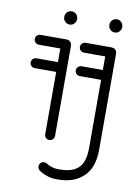

<svg xmlns="http://www.w3.org/2000/svg" viewBox="-92 -713 684 960"><g transform="rotate(10 249.5 -233.0)"><path d="M61 -341Q50 -341 42.5 -348Q35 -355 35 -366Q35 -377 42.5 -384Q50 -391 61 -391H169V-460H61Q50 -460 42.5 -467Q35 -474 35 -485Q35 -496 42.5 -503Q50 -510 61 -510H188Q219 -510 219 -480V-25Q219 -14 211.5 -7Q204 0 193 0Q183 0 176 -7Q169 -14 169 -25V-341ZM161 -620Q161 -634 170.5 -643.5Q180 -653 194 -653Q207 -653 216.5 -643.5Q226 -634 226 -620V-618Q226 -605 216.5 -595.5Q207 -586 194 -586Q180 -586 170.5 -595.5Q161 -605 161 -618ZM290 -341Q279 -341 271.5 -348Q264 -355 264 -366Q264 -377 271.5 -384Q279 -391 290 -391H397V-460H290Q279 -460 271.5 -467Q264 -474 264 -485Q264 -496 271.5 -503Q279 -510 290 -510H417Q448 -510 448 -480V5Q448 97 399.5 142Q351 187 273 187H261Q239 187 216.5 180Q194 173 175 160Q164 152 164 139Q164 128 171 121Q178 114 189 114Q195 114 202 118Q230 136 261 136H273Q335 136 366 106Q397 76 397 5V-341ZM390 -620Q390 -634 399.5 -643.5Q409 -653 423 -653Q436 -653 445.5 -643.5Q455 -634 455 -620V-618Q455 -605 445.5 -595.5Q436 -586 423 -586Q409 -586 399.5 -595.5Q390 -605 390 -618Z"/></g></svg>

Font: Libertine Sup
Style: Regular
Weight: 400
Designer: Bastien Sozeau
Foundry: NBR — Bastien Sozeau
Version: Version 2.003; ttfautohint (v1.8.4.7-5d5b);gftools[0.9.33]